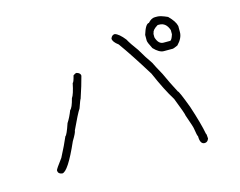

<svg xmlns="http://www.w3.org/2000/svg" viewBox="-94 -741 1187 951"><g transform="rotate(-15 500.0 -265.0)"><path d="M554.7 -568.4Q575.7 -562.5 603.5 -527.3Q616.2 -503.4 646.5 -462.9Q672.9 -417 697.3 -382.8Q705.6 -364.7 732.4 -316.4Q756.8 -262.2 783.2 -212.9Q788.6 -212.9 822.3 -123Q853.5 -27.8 863.3 25.4Q866.2 25.4 867.2 50.8Q860.8 68.4 845.7 68.4Q822.3 68.4 822.3 27.3Q818.4 23.9 812.5 -15.6Q812.5 -21.5 789.1 -87.9Q789.1 -97.2 755.9 -181.6Q719.7 -239.3 679.7 -332Q610.4 -444.3 560.5 -513.7Q533.2 -533.7 533.2 -550.8Q539.6 -568.4 554.7 -568.4ZM322.3 -431.6Q341.8 -425.8 341.8 -412.1Q330.1 -366.2 308.6 -302.7Q305.7 -300.3 291 -257.8Q276.4 -236.3 240.2 -158.2Q240.2 -147.9 216.8 -109.4Q154.8 31.2 125 31.2Q103.5 27.8 103.5 9.8Q103.5 4.4 140.6 -44.9Q170.9 -103 187.5 -142.6Q195.8 -146.5 214.8 -203.1Q230 -225.6 244.1 -261.7Q255.9 -270.5 267.6 -316.4Q279.3 -332 291 -388.7Q295.9 -388.7 304.7 -423.8Q314.9 -431.6 322.3 -431.6ZM767.6 -597.7H781.2Q796.9 -597.7 832 -582Q863.8 -550.8 869.1 -525.4V-494.1Q869.1 -463.9 839.8 -433.6Q817.9 -423.8 814.5 -423.8H767.6Q744.6 -423.8 716.8 -453.1Q699.2 -486.8 699.2 -496.1V-525.4Q715.3 -578.1 732.4 -578.1Q750 -597.7 767.6 -597.7ZM740.2 -517.6V-502Q751 -464.8 777.3 -464.8H810.5Q818.8 -464.8 828.1 -494.1V-515.6Q814.5 -556.6 779.3 -556.6H771.5Q742.2 -539.1 742.2 -523.4Q740.2 -523.4 740.2 -517.6Z"/></g></svg>

Font: CEF Fonts CJK
Style: Regular
Weight: 400
Designer: PartyBoss (派对大魔王)
Version: Release 2.25